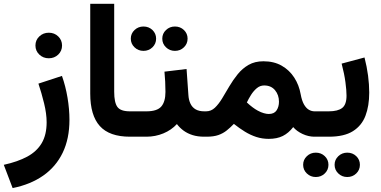

<svg xmlns="http://www.w3.org/2000/svg" viewBox="-42 -707 1972 993"><path d="M141.3 -471.7Q141.3 -443.8 161.4 -424.7Q181.4 -405.6 210.3 -405.6Q239.2 -405.6 259.1 -424.6Q278.9 -443.6 278.9 -471.6Q278.9 -499.6 259.1 -518.7Q239.3 -537.8 210.4 -537.8Q181.5 -537.8 161.4 -518.7Q141.3 -499.7 141.3 -471.7ZM23.3 265.7Q115.6 247.3 181.4 201.3Q247.1 155.4 282.2 82.9Q317.2 10.4 317.2 -87.2Q317.2 -142.5 307.2 -201.9Q297.3 -261.3 278.4 -314.4L156.7 -274.5Q172.8 -226.5 186 -172.7Q199.2 -118.8 199.2 -74.5Q199.2 -10.1 173.9 33Q148.6 76.1 99.2 102.9Q49.8 129.6 -22.4 145.4Z M424.7 -687.2V-222.6Q424.7 -110.4 474.2 -55.2Q523.8 0 629.9 0H641.7V-131.2H629.9Q581.6 -131.2 565.1 -154Q548.6 -176.8 548.6 -232V-687.2Z M622.6 -131.2V0H679.7V-131.2ZM797.3 -507.1Q797.3 -480.8 816.4 -462.4Q835.5 -443.9 862.6 -443.9Q890.3 -443.9 909.2 -462.3Q928.2 -480.7 928.2 -507.1Q928.2 -533.5 909.3 -551.7Q890.4 -569.9 862.7 -569.9Q835.6 -569.9 816.4 -551.7Q797.3 -533.4 797.3 -507.1ZM634.5 -507.1Q634.5 -480.8 653.6 -462.4Q672.8 -443.9 699.9 -443.9Q727.5 -443.9 746.5 -462.3Q765.4 -480.7 765.4 -507.1Q765.4 -533.5 746.5 -551.7Q727.7 -569.9 700 -569.9Q672.9 -569.9 653.7 -551.7Q634.5 -533.4 634.5 -507.1ZM808.6 -336.4Q810.9 -311.4 812.3 -285.3Q813.7 -259.2 813.7 -231.8Q813.7 -181.1 792.2 -156.2Q770.7 -131.2 715.3 -131.2H669.1V0H715.3Q761.5 0 802.9 -17.1Q844.2 -34.1 872.9 -65.4Q887.7 -45.8 907.7 -31.2Q927.8 -16.6 954.1 -8.3Q980.5 0 1013.8 0H1024.4V-131.2H1014.6Q987.4 -131.2 969.8 -141.4Q952.2 -151.6 943.1 -170.7Q934 -189.7 932.4 -215.4L922.9 -350.1Z M1026.4 0Q1063.3 0 1087.8 -8.7Q1112.2 -17.4 1130.7 -32.4Q1149.3 -47.3 1167.6 -66.3Q1196.1 -43.6 1224.7 -26Q1253.4 -8.5 1283.7 1.4Q1314 11.2 1347.7 11.2Q1390.7 11.2 1420.7 -3.8Q1450.6 -18.8 1474.4 -49.6Q1492.7 -28.2 1522.9 -14.1Q1553.2 0 1584.5 0H1597.7V-131.2H1585Q1569.3 -131.2 1555 -139.6Q1540.7 -148.1 1529.8 -167.5Q1519 -186.9 1513.1 -219.3Q1504.7 -267.3 1479.7 -305.9Q1454.8 -344.5 1414.8 -367.3Q1374.9 -390.1 1320.3 -390.1Q1276.1 -390.1 1243.7 -371.5Q1211.4 -352.9 1187.4 -323.2Q1163.4 -293.6 1144.1 -260.7Q1124.8 -227.7 1106.9 -198.1Q1089 -168.5 1069.3 -149.8Q1049.7 -131.2 1023.9 -131.2H1006.2L1005.9 0ZM1324.3 -265Q1360.1 -265 1380.4 -240.5Q1400.8 -215.9 1400.8 -181Q1400.8 -154.7 1388.4 -136.1Q1376.1 -117.5 1348 -117.5Q1337 -117.5 1322.5 -121.6Q1308 -125.6 1290.9 -134.9Q1278.1 -141.8 1264 -152.4Q1249.8 -162.9 1234.7 -177.2Q1243.8 -196.4 1256.6 -216.7Q1269.4 -236.9 1286.3 -251Q1303.1 -265 1324.3 -265Z M1577.1 -131.2V0H1616.2V-131.2ZM1688.5 145.3Q1688.5 171.6 1707.7 190.1Q1726.8 208.5 1753.9 208.5Q1781.6 208.5 1800.5 190.1Q1819.4 171.8 1819.4 145.3Q1819.4 118.9 1800.6 100.7Q1781.7 82.5 1754 82.5Q1726.9 82.5 1707.7 100.8Q1688.5 119.1 1688.5 145.3ZM1525.8 145.3Q1525.8 171.6 1544.9 190.1Q1564.1 208.5 1591.1 208.5Q1618.8 208.5 1637.7 190.1Q1656.7 171.8 1656.7 145.3Q1656.7 118.9 1637.8 100.7Q1619 82.5 1591.2 82.5Q1564.1 82.5 1545 100.8Q1525.8 119.1 1525.8 145.3ZM1659.2 0Q1737.7 0 1783.1 -28.5Q1828.6 -57 1848.1 -108.1Q1867.6 -159.3 1867.6 -227.9Q1867.6 -269.7 1861.6 -315.8Q1855.5 -361.9 1843.2 -409.7L1724.9 -378Q1738.8 -325.1 1744.5 -282.2Q1750.2 -239.4 1750.2 -212.4Q1750.2 -166.2 1727.8 -148.7Q1705.4 -131.2 1658.2 -131.2H1605.1V0Z"/></svg>

Font: Vazirmatn RD NL
Style: Regular
Weight: 400
Designer: Saber Rastikerdar
Foundry: Saber Rastikerdar
Version: Version 32.101